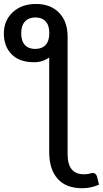

<svg xmlns="http://www.w3.org/2000/svg" viewBox="-75 -786 530 988"><path d="M159.7 -554.7Q178.7 -575.2 178.7 -615.2Q178.7 -655.3 159.9 -675.8Q141.1 -696.3 107.2 -696.3Q73.2 -696.3 53.7 -675.5Q34.2 -654.8 34.2 -614.7Q34.2 -574.7 53.2 -554.4Q72.3 -534.2 106.4 -534.2Q140.6 -534.2 159.7 -554.7ZM348.6 182.6Q263.7 182.6 220.9 133.3Q178.2 84 178.2 -2.9V-490.2Q143.6 -465.8 101.6 -465.8Q26.4 -465.3 -14.4 -505.9Q-55.2 -546.4 -55.2 -613.3Q-55.2 -680.2 -9.5 -722.9Q36.1 -765.6 110.4 -765.6Q184.6 -765.6 228.8 -720.7Q272.9 -675.8 272.9 -597.2V7.8Q272.9 110.8 356.9 110.8Q376 110.8 385.7 107.4Q395.5 104 402.3 104Q418.5 104 424.3 122.6L434.6 164.1Q392.6 182.6 348.6 182.6Z"/></svg>

Font: Lato-Medium
Style: Regular
Weight: 500
Designer: Lukasz Dziedzic
Foundry: tyPoland Lukasz Dziedzic
Version: Version 2.006; 2014-01-15